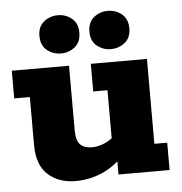

<svg xmlns="http://www.w3.org/2000/svg" viewBox="-47 -630 650 685"><g transform="rotate(-5 278.5 -287.5)"><path d="M197 10Q137 10 98.5 -24.5Q60 -59 60 -131V-303H4V-402H209V-170Q209 -135 223 -120Q237 -105 266 -105Q289 -105 313 -116Q337 -127 356 -147L338 -112V-303H287V-402H488V-98H534V0H351V-65L372 -67Q334 -27 289.5 -8.5Q245 10 197 10ZM185 -448Q156 -448 134.5 -465.5Q113 -483 113 -517Q113 -550 134.5 -567.5Q156 -585 185 -585Q213 -585 234.5 -567.5Q256 -550 256 -517Q256 -483 234.5 -465.5Q213 -448 185 -448ZM363 -448Q335 -448 313.5 -465.5Q292 -483 292 -516Q292 -550 313.5 -567.5Q335 -585 363 -585Q392 -585 413.5 -567.5Q435 -550 435 -516Q435 -483 413.5 -465.5Q392 -448 363 -448Z"/></g></svg>

Font: Rokkitt SemiBold ExtraBold
Style: Regular
Weight: 800
Version: Version 3.103